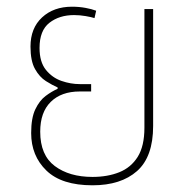

<svg xmlns="http://www.w3.org/2000/svg" viewBox="-20 -544 559 573"><path d="M256 9Q164 9 118.5 -35Q73 -79 73 -147Q73 -192 85.5 -218Q98 -244 116 -257.5Q134 -271 152 -279V-283Q136 -290 117 -302Q98 -314 84.5 -338Q71 -362 71 -405Q71 -460 105.5 -492Q140 -524 195 -524Q216 -524 235 -520.5Q254 -517 267 -512L262 -490Q253 -493 235.5 -496Q218 -499 201 -499Q157 -499 127.5 -476Q98 -453 98 -401Q98 -359 117 -335.5Q136 -312 163.5 -302.5Q191 -293 218 -293H252V-271H218Q163 -271 131.5 -240Q100 -209 100 -151Q100 -81 143.5 -48.5Q187 -16 256 -16Q301 -16 336 -30Q371 -44 391 -76Q411 -108 411 -163V-517H437V-168Q437 -76 389 -33.5Q341 9 256 9Z"/></svg>

Font: Noto Sans Thai UI SemCond Thin
Style: Regular
Weight: 100
Width: 4
Designer: Monotype Design Team
Foundry: Monotype Imaging Inc.
Version: Version 2.000